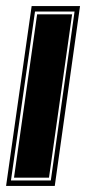

<svg xmlns="http://www.w3.org/2000/svg" viewBox="-46 -611 283 631"><path d="M-26 0 58 -591H217L134 0ZM-10 -18H121L199 -573H69ZM0 -27 76 -564H191L115 -27Z"/></svg>

Font: Alumni Sans Collegiate One SC
Style: Italic
Weight: 400
Italic angle: -8°
Designer: Robert E. Leuschke
Foundry: Robert E. Leuschke
Version: Version 1.100